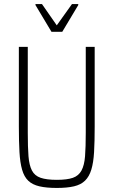

<svg xmlns="http://www.w3.org/2000/svg" viewBox="-20 -919 560 947"><path d="M260 8Q209 8 174.5 0Q140 -8 119.5 -27.5Q99 -47 89 -82Q79 -117 76 -169Q73 -221 73 -295V-688H117V-264Q117 -193 120.5 -148.5Q124 -104 137.5 -78Q151 -52 180.5 -42Q210 -32 260 -32Q311 -32 339.5 -42Q368 -52 382 -78Q396 -104 399.5 -148.5Q403 -193 403 -264V-688H447V-295Q447 -221 444 -169Q441 -117 430.5 -82.5Q420 -48 399.5 -28Q379 -8 345 0Q311 8 260 8ZM234 -762 155 -894V-899H187L260 -794L335 -899H366V-894L287 -762Z"/></svg>

Font: Saira Condensed ExtraLight
Style: Regular
Weight: 250
Width: 3
Designer: Hector Gatti with collaboration of the Omnibus-Type team
Foundry: Omnibus-Type
Version: Version 1.101